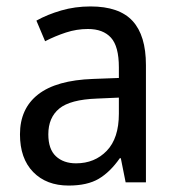

<svg xmlns="http://www.w3.org/2000/svg" viewBox="-20 -566 548 596"><path d="M261 -546Q350 -546 391.5 -501Q433 -456 433 -364V0H370L355 -75H352Q322 -32 286.5 -11Q251 10 193 10Q124 10 83 -32Q42 -74 42 -149Q42 -229 98.5 -273Q155 -317 269 -321L349 -324V-357Q349 -422 324.5 -449Q300 -476 253 -476Q218 -476 184.5 -465Q151 -454 120 -438L93 -502Q127 -521 170 -533.5Q213 -546 261 -546ZM281 -260Q198 -257 164 -229Q130 -201 130 -149Q130 -103 153.5 -81Q177 -59 216 -59Q274 -59 311.5 -98Q349 -137 349 -213V-263Z"/></svg>

Font: Noto Sans Khmer SemiCondensed
Style: Regular
Weight: 400
Width: 4
Designer: Danh Hong and the Monotype Design Team
Foundry: Monotype Imaging Inc.
Version: Version 2.004; ttfautohint (v1.8.4.7-5d5b)